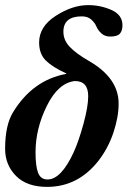

<svg xmlns="http://www.w3.org/2000/svg" viewBox="-23 -718 539 751"><path d="M236 -429V-431Q183 -455 156.5 -481Q130 -507 130 -552Q130 -614 195 -656Q260 -698 322 -698Q370 -698 413 -679Q456 -660 456 -619Q456 -598 446 -586.5Q436 -575 408 -575Q387 -575 373.5 -587.5Q360 -600 354 -614.5Q348 -629 334 -641.5Q320 -654 297 -654Q225 -654 225 -594Q225 -561 249.5 -535Q274 -509 324 -480Q441 -413 441 -313Q441 -260 420.5 -199Q400 -138 362 -89Q282 13 161 13Q82 13 39.5 -30Q-3 -73 -3 -136Q-3 -228 28 -279Q105 -405 236 -429ZM322 -342Q322 -401 270 -401Q205 -394 160.5 -304.5Q116 -215 116 -122Q116 -68 126 -42Q136 -16 163 -16Q216 -16 265 -122Q285 -166 303.5 -233.5Q322 -301 322 -342Z"/></svg>

Font: STIX
Style: Bold Italic
Weight: 700
Italic angle: -16.33°
Designer: MicroPress Inc., with final additions and corrections provided by Coen Hoffman, Elsevier (retired)
Version: Version 1.1.1